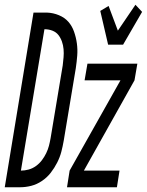

<svg xmlns="http://www.w3.org/2000/svg" viewBox="-62 -788 618 808"><path d="M-42 0 79 -735H136Q162 -734 186 -724Q210 -714 225.5 -696.5Q241 -679 249.5 -655Q258 -631 261.5 -605.5Q265 -580 263 -554Q261 -528 257 -501L206 -195Q202 -172 196 -149Q190 -126 178.5 -103.5Q167 -81 151.5 -61Q136 -41 114.5 -26.5Q93 -12 69.5 -6Q46 0 23 0ZM26 -70Q42 -70 58.5 -74.5Q75 -79 89.5 -89.5Q104 -100 114.5 -114Q125 -128 132.5 -143.5Q140 -159 144 -174.5Q148 -190 151 -207L202 -513Q204 -530 205.5 -547Q207 -564 205.5 -581Q204 -598 198.5 -613.5Q193 -629 183.5 -641Q174 -653 158.5 -659Q143 -665 125 -665ZM393 -600 360 -742 395 -763 434 -659 508 -768 536 -738 456 -600ZM220 0 231 -70 445 -450H294L306 -520H516L504 -450L291 -70H441L430 0Z"/></svg>

Font: Iosevka
Style: Italic
Weight: 400
Italic angle: -9°
Monospace: yes
Designer: Belleve Invis
Foundry: Belleve Invis
Version: Version 32.5.0; ttfautohint (v1.8.4)